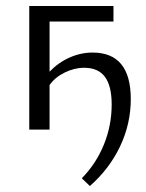

<svg xmlns="http://www.w3.org/2000/svg" viewBox="-20 -434 490 643"><path d="M418 -102Q418 -19 382 56.5Q346 132 281 189L254 163Q302 114 328 50Q354 -14 354 -84Q354 -146 331.5 -176.5Q309 -207 262 -207Q229 -207 196.5 -191Q164 -175 146 -149V0H78V-414H360V-362H146V-194Q176 -225 213.5 -241.5Q251 -258 290 -258Q418 -258 418 -102Z"/></svg>

Font: Ysabeau
Style: Regular
Weight: 400
Designer: Christian Thalmann (Catharsis Fonts)
Version: Version 0.003